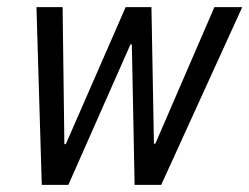

<svg xmlns="http://www.w3.org/2000/svg" viewBox="-20 -516 696 536"><path d="M96.6 0 81.8 -496H154.8L159.7 -113.6H163.7L330.7 -496H402.8L409.7 -115H413.7L578.5 -496H656.2L430.1 0H355.8L348.1 -391.8H344.1L170.9 0Z"/></svg>

Font: Atkinson Hyperlegible Mono ExtraLight
Style: Italic
Weight: 200
Italic angle: -12°
Monospace: yes
Designer: Elliott Scott, Megan Eiswerth, Linus Boman, Theodore Petrosky, Letters from Sweden
Foundry: Applied Design Works, Letters from Sweden
Version: Version 2.001